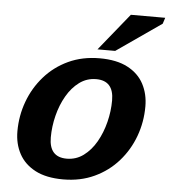

<svg xmlns="http://www.w3.org/2000/svg" viewBox="-53 -778 743 838"><g transform="rotate(5 318.5 -359.0)"><path d="M368 -528.5Q442.5 -528.5 490.5 -503.2Q538.5 -478 561.5 -434.5Q584.5 -391 584.5 -336.5Q584.5 -268 561.5 -205.5Q538.5 -143 495.2 -94Q452 -45 391 -16.5Q330 12 254.5 12Q180 12 132 -13.2Q84 -38.5 60.8 -81.8Q37.5 -125 37.5 -180Q37.5 -248 60.5 -310.5Q83.5 -373 126.8 -422.2Q170 -471.5 231 -500Q292 -528.5 368 -528.5ZM262 -79.5Q303 -79.5 335.5 -103.5Q368 -127.5 390.8 -167.2Q413.5 -207 425.5 -254.8Q437.5 -302.5 437.5 -350Q437.5 -436.5 360.5 -436.5Q319.5 -436.5 287 -412.5Q254.5 -388.5 231.8 -349Q209 -309.5 197 -261.5Q185 -213.5 185 -166Q185 -79.5 262 -79.5ZM354.5 -566.5 486.5 -729.5H637L628.5 -703L432 -566.5Z"/></g></svg>

Font: Newsreader Caption SemiBold
Style: Italic
Weight: 600
Italic angle: -17°
Designer: Hugues Gentile
Foundry: Production Type
Version: Version 1.001